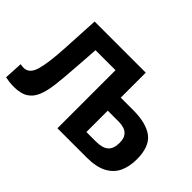

<svg xmlns="http://www.w3.org/2000/svg" viewBox="-123 -1023 1345 1345"><g transform="rotate(45 549.0 -351.0)"><path d="M96.5 11Q71 11 49.2 8Q27.5 5 11.5 1.5L19 -135.5Q38.5 -132 52 -132Q107.5 -132 129 -205.8Q150.5 -279.5 159 -435.5Q163 -503 166.5 -573.5Q170 -644 174 -713H680.5V-465.5H804Q934 -465.5 1000 -415.2Q1066 -365 1066 -238.5Q1066 -167.5 1040.8 -113.8Q1015.5 -60 958.5 -30Q901.5 0 806 0H518.5V-575.5H320.5Q317 -526.5 313.5 -476Q310 -425.5 306 -372Q299.5 -276.5 290.8 -204.8Q282 -133 261.8 -85Q241.5 -37 202.5 -13Q163.5 11 96.5 11ZM680.5 -125H774.5Q839 -125 869 -151.2Q899 -177.5 899 -235.5Q899 -277 883 -298.8Q867 -320.5 842.8 -328.5Q818.5 -336.5 793 -336.5H680.5Z"/></g></svg>

Font: Heraclito
Style: Bold
Weight: 700
Designer: Kostas Bartsokas (font) & Cristiano Sobral (main changes)
Foundry: Kostas Bartsokas (font) & Cristiano Sobral (main changes)
Version: Version 1.00;July 8, 2020;FontCreator 13.0.0.2655 64-bit